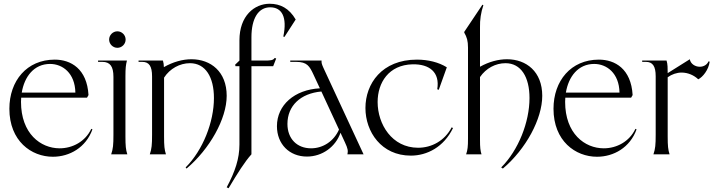

<svg xmlns="http://www.w3.org/2000/svg" viewBox="-20 -823 3825 1024"><path d="M262 13C351 13 438 -36 473 -133L467 -136C435 -68 367 -32 298 -32C197 -32 92 -110 92 -280L93 -302H444L452 -316C444 -456 358 -505 272 -505C123 -505 30 -392 30 -243C30 -71 147 13 262 13ZM96 -329C110 -414 161 -482 247 -482C314 -482 380 -433 382 -329Z M573 0H659C651 -25 649 -45 649 -95V-416C649 -460 651 -476 657 -500H503V-493H526C567 -493 585 -469 585 -413V-105C585 -50 583 -30 573 0ZM606 -568C630 -568 650 -588 650 -612C650 -636 630 -656 606 -656C582 -656 562 -636 562 -612C562 -588 582 -568 606 -568Z M970 70 975 76C1098 -28 1189 -189 1189 -312C1189 -441 1104 -507 1001 -507C954 -507 903 -493 854 -465C854 -477 852 -490 849 -500H719V-493H739C775 -493 791 -470 791 -416V-105C791 -50 789 -30 779 0H865C857 -25 855 -45 855 -95V-409C886 -457 939 -486 993 -486C1076 -486 1121 -412 1121 -300C1121 -172 1062 -22 970 70Z M1189 176 1199 181C1248 99 1285 40 1321 0V-470H1437L1453 -511L1445 -514C1437 -501 1422 -500 1390 -500H1321V-624C1321 -725 1358 -784 1421 -784C1483 -784 1513 -733 1491 -628L1497 -626L1557 -719C1522 -779 1475 -803 1418 -803C1337 -803 1257 -739 1257 -608V-500L1234 -478L1236 -470H1257V-52C1257 23 1234 92 1189 176Z M1833 0H1919L1705 -461C1696 -481 1694 -488 1695 -500H1528V-493H1560C1618 -493 1631 -470 1652 -425L1686 -352C1551 -345 1457 -263 1457 -150C1457 -55 1523 12 1617 12C1699 12 1770 -40 1796 -115L1820 -63C1835 -31 1837 -19 1833 0ZM1513 -162C1513 -259 1583 -325 1694 -335L1788 -132C1761 -71 1704 -32 1639 -32C1564 -32 1513 -83 1513 -162Z M2171 7C2258 7 2347 -39 2396 -140L2389 -144C2351 -71 2281 -35 2210 -35C2070 -35 1994 -161 1994 -279C1994 -382 2053 -477 2180 -480C2270 -482 2327 -438 2312 -347L2320 -344L2363 -464C2320 -491 2263 -505 2204 -505C2016 -505 1929 -376 1929 -247C1929 -120 2014 7 2171 7Z M2653 70 2662 76C2785 -28 2872 -189 2872 -312C2872 -441 2787 -507 2684 -507C2638 -507 2588 -494 2540 -467V-678C2539 -716 2545 -758 2558 -795L2553 -798L2456 -653V-649C2470 -625 2476 -605 2476 -569V-84C2476 -40 2474 -24 2466 0H2548C2542 -20 2540 -36 2540 -76V-412C2572 -459 2623 -486 2676 -486C2759 -486 2804 -412 2804 -300C2804 -172 2745 -22 2653 70Z M3164 13C3253 13 3340 -36 3375 -133L3369 -136C3337 -68 3269 -32 3200 -32C3099 -32 2994 -110 2994 -280L2995 -302H3346L3354 -316C3346 -456 3260 -505 3174 -505C3025 -505 2932 -392 2932 -243C2932 -71 3049 13 3164 13ZM2998 -329C3012 -414 3063 -482 3149 -482C3216 -482 3282 -433 3284 -329Z M3465 0H3551C3543 -25 3541 -45 3541 -95V-411C3563 -427 3590 -436 3615 -436C3650 -436 3682 -421 3704 -400C3728 -412 3759 -450 3765 -494L3759 -496C3750 -476 3731 -467 3712 -467C3688 -467 3663 -482 3659 -507L3541 -433C3541 -457 3541 -482 3535 -500H3405V-493H3425C3461 -493 3477 -470 3477 -416V-105C3477 -50 3475 -30 3465 0Z"/></svg>

Font: Sinistre
Style: Regular
Weight: 400
Designer: Jules Durand
Foundry: Collletttivo
Version: Version 69.420;Glyphs 3.2 (3217)